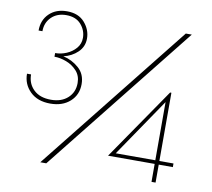

<svg xmlns="http://www.w3.org/2000/svg" viewBox="-78 -795 976 884"><g transform="rotate(10 410.0 -353.0)"><path d="M163 -274Q103 -274 68.5 -308Q34 -342 34 -391H53Q53 -348 82 -320Q111 -292 163 -292Q212 -292 241.5 -319Q271 -346 271 -389Q271 -423 250.5 -445.5Q230 -468 201 -479Q172 -490 145 -490V-507Q172 -507 198 -518Q224 -529 241.5 -549.5Q259 -570 259 -598Q259 -633 235 -660.5Q211 -688 166 -688Q123 -688 96.5 -662Q70 -636 70 -596H52Q52 -645 83.5 -675.5Q115 -706 166 -706Q220 -706 249 -672.5Q278 -639 278 -598Q278 -560 251 -534Q224 -508 185 -499Q226 -490 258 -462Q290 -434 290 -387Q290 -337 255 -305.5Q220 -274 163 -274ZM722 -700H750L193 0H165ZM685 0V-84H467L698 -420H704V-101H770V-84H704V0ZM685 -373 500 -101H685Z"/></g></svg>

Font: Jost* Thin
Style: Regular
Weight: 200
Version: Version 3.7